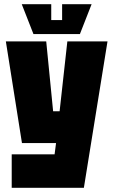

<svg xmlns="http://www.w3.org/2000/svg" viewBox="-20 -898 542 918"><path d="M36 0V-160H241L248 -214H85L8 -700H201L234 -366H265L302 -700H494L381 0ZM277 -878H418L362 -735H140L84 -878H225V-802H277Z"/></svg>

Font: Tektur Condensed ExtraBold
Style: Regular
Weight: 800
Width: 3
Designer: Adam Jagosz
Foundry: Adam Jagosz
Version: Version 1.005;gftools[0.9.30]